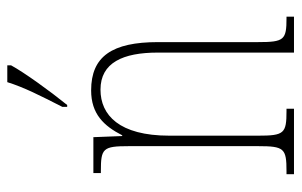

<svg xmlns="http://www.w3.org/2000/svg" viewBox="-166 -640 806 513"><g transform="rotate(-90 236.5 -383.0)"><path d="M208 -619V-606H213C251 -653 300 -721 319 -756V-766H274C260 -721 238 -678 208 -619ZM28 0H203V-20H197C137 -20 131 -26 131 -96V-333C131 -467 186 -517 254 -517C326 -517 353 -457 353 -364V0H449V-20H445C387 -20 381 -26 381 -96V-363C381 -486 343 -542 252 -542C189 -542 157 -508 132 -459H130L127 -536H31V-516H36C97 -516 103 -511 103 -441V-96C103 -26 97 -20 36 -20H28Z"/></g></svg>

Font: Noto Serif ExtraCondensed Thin
Style: Regular
Weight: 100
Width: 2
Designer: Monotype Design Team
Foundry: Monotype Imaging Inc.
Version: Version 2.013